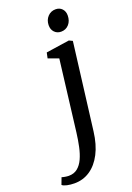

<svg xmlns="http://www.w3.org/2000/svg" viewBox="-310 -837 794 1158"><g transform="rotate(-20 87.5 -258.0)"><path d="M171.2 -0.7Q161.2 81 131.6 138Q102 195.1 57.4 225Q12.9 254.9 -42.7 254.9Q-68 254.9 -90.1 250.1Q-112.3 245.2 -121.2 236.9L-104.7 193.1Q-97.7 195.8 -84.5 198.1Q-71.2 200.5 -60 200.5Q-26.6 200.5 -3.9 182.2Q18.9 163.9 33.6 131.9Q48.3 100 57.2 58.5Q66.1 17 71.8 -29.3L127.6 -484.8L61.2 -508.7L68.8 -544.4L218.4 -566.6L240.6 -556ZM193.8 -632.2Q168.3 -632.2 151.7 -649.6Q135 -667 135.6 -695.4Q136.4 -728.1 156.7 -749.5Q176.9 -770.9 207 -770.9Q232.8 -770.9 248.5 -754.1Q264.2 -737.3 264 -711.1Q263.8 -676.4 244.2 -654.3Q224.6 -632.2 193.8 -632.2Z"/></g></svg>

Font: Merriweather 7pt Light
Style: Italic
Weight: 300
Italic angle: -7.8°
Designer: Eben Sorkin
Foundry: Eben Sorkin
Version: Version 2.200;gftools[0.9.31]